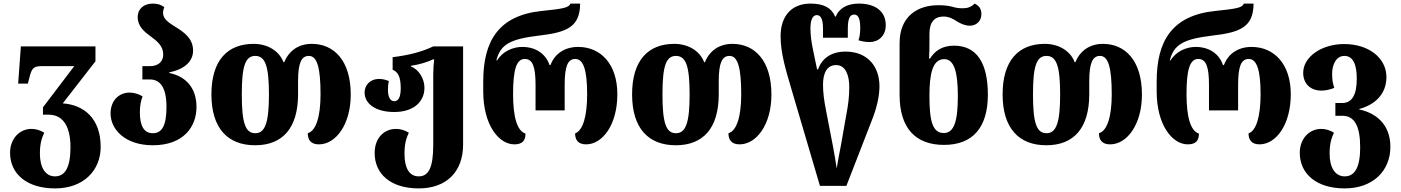

<svg xmlns="http://www.w3.org/2000/svg" viewBox="-20 -794 7791 1068"><path d="M286 254C445 254 540 154 540 23C540 -137 445 -211 329 -219L511 -453V-536H96L81 -329H135L144 -364C156 -411 165 -426 209 -426H393L219 -197V-156H251C327 -156 372 -96 372 25C372 137 342 187 286 187C232 187 202 137 202 61C202 7 211 -23 226 -56C203 -70 179 -77 155 -77C90 -77 36 -24 36 56C36 173 129 254 286 254Z M830 14C999 14 1073 -87 1073 -199C1073 -308 1010 -371 921 -388V-391C1010 -410 1054 -454 1054 -513C1054 -581 1002 -616 955 -645C919 -667 887 -689 887 -721C887 -732 889 -742 894 -754C878 -766 860 -774 829 -774C782 -774 746 -746 746 -699C746 -647 782 -618 819 -591C854 -565 888 -538 888 -491C888 -451 860 -426 814 -426H772V-352H814C872 -352 906 -306 906 -199C906 -95 881 -53 830 -53C782 -53 758 -92 758 -169C758 -204 763 -232 773 -258C752 -271 725 -279 701 -279C642 -279 595 -235 595 -163C595 -74 676 14 830 14Z M1399 14C1550 14 1638 -79 1638 -270V-342C1638 -443 1656 -483 1698 -483C1744 -483 1763 -418 1763 -269C1763 -146 1738 -66 1692 -53C1692 -16 1709 9 1754 9C1847 9 1931 -100 1931 -268C1931 -457 1838 -550 1714 -550C1641 -550 1587 -512 1561 -448H1557C1532 -513 1466 -550 1391 -550C1244 -550 1156 -457 1156 -269C1156 -80 1247 14 1399 14ZM1400 -53C1344 -53 1325 -112 1325 -269C1325 -425 1344 -483 1400 -483C1456 -483 1476 -425 1476 -269C1476 -115 1456 -53 1400 -53Z M2309 254C2463 254 2556 162 2556 10V-536H2390C2326 -505 2249 -486 2164 -476V-406C2194 -394 2209 -366 2209 -304C2209 -256 2198 -231 2172 -231C2149 -231 2138 -259 2138 -292C2138 -309 2139 -328 2143 -343C2126 -351 2104 -355 2091 -355C2032 -355 2008 -314 2008 -280C2008 -219 2066 -171 2173 -171C2281 -171 2341 -228 2341 -306C2341 -355 2311 -407 2266 -424V-428C2312 -435 2353 -447 2390 -464H2395C2392 -436 2390 -409 2390 -380V10C2390 141 2363 187 2309 187C2256 187 2230 140 2230 61C2230 7 2239 -23 2254 -56C2231 -70 2207 -77 2183 -77C2117 -77 2064 -27 2064 57C2064 173 2152 254 2309 254Z M2841 9C2888 9 2903 -14 2903 -51C2857 -65 2834 -142 2834 -270C2834 -405 2852 -466 2899 -466C2943 -466 2959 -423 2959 -321V-180H3121V-321C3121 -423 3137 -466 3180 -466C3224 -466 3246 -408 3246 -270C3246 -146 3222 -67 3179 -52C3179 -16 3196 9 3240 9C3331 9 3414 -99 3414 -270C3414 -437 3322 -533 3196 -533C3122 -533 3066 -496 3042 -432H3037C3015 -496 2959 -533 2885 -533C2835 -533 2777 -510 2745 -458H2741C2764 -549 2821 -577 2978 -596C3134 -614 3206 -644 3207 -774H3153C3145 -751 3111 -745 2993 -733C2754 -708 2668 -567 2668 -341V-286C2668 -98 2755 9 2841 9Z M3739 14C3890 14 3978 -79 3978 -270V-342C3978 -443 3996 -483 4038 -483C4084 -483 4103 -418 4103 -269C4103 -146 4078 -66 4032 -53C4032 -16 4049 9 4094 9C4187 9 4271 -100 4271 -268C4271 -457 4178 -550 4054 -550C3981 -550 3927 -512 3901 -448H3897C3872 -513 3806 -550 3731 -550C3584 -550 3496 -457 3496 -269C3496 -80 3587 14 3739 14ZM3740 -53C3684 -53 3665 -112 3665 -269C3665 -425 3684 -483 3740 -483C3796 -483 3816 -425 3816 -269C3816 -115 3796 -53 3740 -53Z M4541 240H4688L4834 -136C4856 -193 4872 -258 4872 -314C4872 -428 4802 -507 4684 -507C4600 -507 4552 -467 4530 -408H4525L4502 -519C4494 -555 4488 -601 4488 -635C4488 -681 4499 -710 4524 -710C4547 -710 4558 -684 4558 -634V-584H4696V-634C4696 -685 4705 -713 4731 -713C4756 -713 4765 -687 4765 -638C4765 -605 4760 -582 4755 -570C4774 -564 4796 -560 4817 -560C4865 -560 4907 -593 4907 -654C4907 -732 4848 -774 4757 -774C4697 -774 4649 -751 4629 -702H4625C4605 -751 4561 -774 4488 -774C4385 -774 4322 -707 4322 -592C4322 -497 4352 -402 4383 -296ZM4634 143C4629 108 4621 59 4613 18L4574 -184C4564 -234 4558 -280 4558 -323C4558 -386 4579 -432 4631 -432C4684 -432 4704 -375 4704 -310C4704 -250 4697 -206 4689 -164L4657 18C4649 56 4640 108 4634 143Z M5231 12C5391 12 5475 -85 5475 -267C5475 -441 5415 -540 5287 -540C5218 -540 5179 -509 5153 -468H5148C5150 -498 5150 -542 5150 -568V-605C5150 -669 5176 -702 5229 -702C5257 -702 5281 -690 5303 -675C5323 -663 5347 -651 5375 -651C5405 -651 5439 -671 5439 -716C5439 -748 5423 -764 5401 -774C5381 -753 5359 -748 5334 -748C5316 -748 5298 -750 5279 -756C5256 -762 5233 -765 5199 -765C5082 -765 4984 -702 4984 -554V-266C4984 -83 5071 12 5231 12ZM5230 -54C5166 -54 5150 -124 5150 -260C5150 -380 5166 -465 5232 -465C5288 -465 5308 -393 5308 -260C5308 -122 5288 -54 5230 -54Z M5800 14C5951 14 6039 -79 6039 -270V-342C6039 -443 6057 -483 6099 -483C6145 -483 6164 -418 6164 -269C6164 -146 6139 -66 6093 -53C6093 -16 6110 9 6155 9C6248 9 6332 -100 6332 -268C6332 -457 6239 -550 6115 -550C6042 -550 5988 -512 5962 -448H5958C5933 -513 5867 -550 5792 -550C5645 -550 5557 -457 5557 -269C5557 -80 5648 14 5800 14ZM5801 -53C5745 -53 5726 -112 5726 -269C5726 -425 5745 -483 5801 -483C5857 -483 5877 -425 5877 -269C5877 -115 5857 -53 5801 -53Z M6587 9C6634 9 6649 -14 6649 -51C6603 -65 6580 -142 6580 -270C6580 -405 6598 -466 6645 -466C6689 -466 6705 -423 6705 -321V-180H6867V-321C6867 -423 6883 -466 6926 -466C6970 -466 6992 -408 6992 -270C6992 -146 6968 -67 6925 -52C6925 -16 6942 9 6986 9C7077 9 7160 -99 7160 -270C7160 -437 7068 -533 6942 -533C6868 -533 6812 -496 6788 -432H6783C6761 -496 6705 -533 6631 -533C6581 -533 6523 -510 6491 -458H6487C6510 -549 6567 -577 6724 -596C6880 -614 6952 -644 6953 -774H6899C6891 -751 6857 -745 6739 -733C6500 -708 6414 -567 6414 -341V-286C6414 -98 6501 9 6587 9Z M7460 254C7619 254 7714 154 7714 23C7714 -107 7628 -167 7541 -185V-188C7629 -211 7692 -272 7692 -365C7692 -472 7593 -549 7457 -549C7330 -549 7229 -477 7229 -389C7229 -329 7269 -290 7330 -290C7352 -290 7377 -295 7402 -305C7393 -332 7390 -350 7390 -385C7390 -432 7411 -483 7458 -483C7507 -483 7527 -435 7527 -356C7527 -267 7501 -221 7446 -221H7408V-150H7447C7514 -150 7546 -93 7546 25C7546 137 7516 187 7460 187C7406 187 7376 137 7376 61C7376 7 7385 -23 7400 -56C7377 -70 7353 -77 7329 -77C7264 -77 7210 -24 7210 56C7210 173 7303 254 7460 254Z"/></svg>

Font: Noto Serif Georgian SemiCondensed ExtraBold
Style: Regular
Weight: 800
Width: 4
Designer: Monotype Design Team, Akaki Razmadze
Foundry: Google LLC
Version: Version 2.003